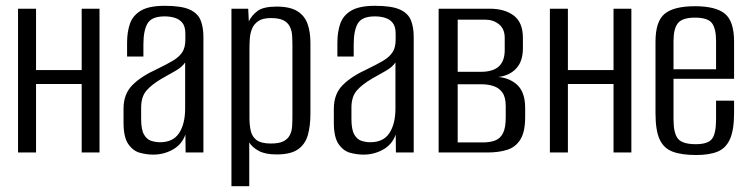

<svg xmlns="http://www.w3.org/2000/svg" viewBox="-20 -525 2583 661"><path d="M42.1 0V-495H104.1V-283.8H261.2V-495H322.6V0H261.2V-235.9H104.1V0Z M507.6 7.3Q484.6 7.3 461.2 0.9Q437.8 -5.6 421.6 -29.1Q405.3 -52.6 405.3 -102.5V-150.8Q405.3 -201.2 435.5 -231.7Q465.6 -262.2 518.9 -286.4Q552.9 -302.8 574.7 -315.7Q596.4 -328.5 607.3 -344.9Q618.1 -361.4 618.1 -387.8V-409.1Q618.1 -433.5 608.1 -446.1Q598 -458.7 581.7 -463.7Q565.4 -468.6 547 -468.6Q502.1 -468.6 487.9 -444.3Q473.7 -420.1 473.7 -372.3V-330.3H417.5V-378Q417.5 -415 427.4 -443.5Q437.3 -472 465.3 -488.5Q493.2 -505 547 -505Q604.3 -505 632.7 -492.2Q661.1 -479.3 670.7 -455.2Q680.3 -431.2 680.3 -398.1V0H619L618.3 -61.8Q606.2 -27.6 575 -10.1Q543.9 7.3 507.6 7.3ZM530.6 -35.3Q576.1 -35.3 596.7 -67Q617.4 -98.6 617.4 -152.1V-310.1Q606.9 -294 583.8 -280.9Q560.8 -267.7 537.3 -254.6Q503.2 -234.8 484.6 -213.6Q465.9 -192.3 465.9 -154.4V-115.5Q465.9 -78.7 475.8 -61.7Q485.7 -44.6 501 -40Q516.2 -35.3 530.6 -35.3Z M776.8 116V-495H834.5L836.6 -451.5Q846.4 -471.9 866.4 -487.1Q886.5 -502.3 932 -502.3Q979.1 -502.3 1004.2 -486.2Q1029.4 -470.2 1039 -442.3Q1048.7 -414.4 1048.7 -377.5V-133.3Q1048.7 -91.6 1039.8 -59.9Q1030.8 -28.3 1005.8 -10.8Q980.8 6.7 932.3 6.7Q894 6.7 871.4 -5.2Q848.8 -17.2 838.1 -34.6V116ZM912.7 -30.9Q941 -30.9 956.1 -38.8Q971.2 -46.7 977.9 -60.2Q984.7 -73.6 985.7 -90.5Q986.7 -107.4 986.7 -125.7V-367.3Q986.7 -385.6 985.7 -402.5Q984.7 -419.4 977.9 -433.2Q971.2 -447 956.1 -454.9Q941 -462.8 912.7 -462.8Q884.8 -462.8 869.7 -452.7Q854.6 -442.6 847.8 -426.4Q841.1 -410.3 839.9 -391.3Q838.8 -372.2 838.8 -355.2V-119.3Q838.8 -94.7 843.3 -74.6Q847.8 -54.4 863.5 -42.6Q879.3 -30.9 912.7 -30.9Z M1231.6 7.3Q1208.6 7.3 1185.2 0.9Q1161.8 -5.6 1145.6 -29.1Q1129.3 -52.6 1129.3 -102.5V-150.8Q1129.3 -201.2 1159.5 -231.7Q1189.6 -262.2 1242.9 -286.4Q1276.9 -302.8 1298.7 -315.7Q1320.4 -328.5 1331.3 -344.9Q1342.1 -361.4 1342.1 -387.8V-409.1Q1342.1 -433.5 1332.1 -446.1Q1322 -458.7 1305.7 -463.7Q1289.4 -468.6 1271 -468.6Q1226.1 -468.6 1211.9 -444.3Q1197.7 -420.1 1197.7 -372.3V-330.3H1141.5V-378Q1141.5 -415 1151.4 -443.5Q1161.3 -472 1189.3 -488.5Q1217.2 -505 1271 -505Q1328.3 -505 1356.7 -492.2Q1385.1 -479.3 1394.7 -455.2Q1404.3 -431.2 1404.3 -398.1V0H1343L1342.3 -61.8Q1330.2 -27.6 1299 -10.1Q1267.9 7.3 1231.6 7.3ZM1254.6 -35.3Q1300.1 -35.3 1320.7 -67Q1341.4 -98.6 1341.4 -152.1V-310.1Q1330.9 -294 1307.8 -280.9Q1284.8 -267.7 1261.3 -254.6Q1227.2 -234.8 1208.6 -213.6Q1189.9 -192.3 1189.9 -154.4V-115.5Q1189.9 -78.7 1199.8 -61.7Q1209.7 -44.6 1225 -40Q1240.2 -35.3 1254.6 -35.3Z M1490.1 0V-495H1666.5Q1717.6 -495 1748.9 -471.3Q1780.2 -447.5 1780.2 -394.7V-358.4Q1780.2 -310.7 1753.6 -285.6Q1727 -260.4 1682.9 -259V-260.5Q1728 -260.5 1758 -235.2Q1788 -209.8 1788 -153V-122.2Q1788 -71.6 1771.8 -45.2Q1755.6 -18.7 1726.5 -9.4Q1697.4 0 1657.5 0ZM1555.7 -34.7H1642.6Q1667.1 -34.7 1684.7 -41.4Q1702.2 -48.1 1711.7 -66.6Q1721.1 -85 1721.1 -121.1V-159.6Q1721.1 -190 1709.8 -206.1Q1698.5 -222.2 1679.5 -228.5Q1660.6 -234.9 1636.9 -234.9H1555.7ZM1555.7 -277.8H1636.2Q1676.5 -277.8 1697.1 -296.1Q1717.6 -314.4 1717.6 -353V-394.8Q1717.6 -425.1 1698.1 -441.2Q1678.5 -457.3 1650.4 -457.3H1555.7Z M1873.1 0V-495H1935.1V-283.8H2092.2V-495H2153.6V0H2092.2V-235.9H1935.1V0Z M2376.9 8.7Q2326.7 8.7 2295.9 -2.8Q2265.1 -14.3 2250.9 -45.2Q2236.7 -76 2236.7 -135.1V-381.5Q2236.7 -451.8 2268.5 -477.7Q2300.3 -503.6 2372.6 -503.6Q2444.2 -503.6 2475.7 -477.7Q2507.2 -451.8 2507.2 -381.5V-253.7H2298.7V-114.1Q2298.7 -66.5 2314 -47.5Q2329.3 -28.6 2375.5 -28.6Q2416.9 -28.6 2431.1 -46.8Q2445.2 -65.1 2445.2 -114.1V-178.5H2507.2V-136.1Q2507.2 -78.2 2493.3 -46.6Q2479.4 -15 2450.7 -3.1Q2422.1 8.7 2376.9 8.7ZM2298.7 -286.5H2445.2V-383.7Q2445.2 -426.3 2431.1 -445.3Q2416.9 -464.3 2372.6 -464.3Q2329.3 -464.3 2314 -445.3Q2298.7 -426.3 2298.7 -383.7Z"/></svg>

Font: Alumni Sans Thin
Style: Regular
Weight: 100
Designer: Robert E. Leuschke
Foundry: Robert E. Leuschke
Version: Version 1.018